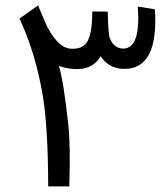

<svg xmlns="http://www.w3.org/2000/svg" viewBox="-20 -686 615 702"><path d="M119.1 -666Q151.4 -589.8 153.3 -586.9Q193.4 -512.2 235.8 -508.3Q277.3 -504.4 295.9 -528.8Q317.4 -557.1 317.4 -644L374 -643.6Q375.5 -562 381.8 -545.4Q397.5 -508.3 431.2 -508.3Q495.1 -509.3 483.9 -662.1L546.4 -651.9Q560.5 -431.2 431.6 -434.1Q377.4 -435.5 348.1 -480.5Q322.8 -437 269.5 -433.6Q234.4 -431.2 195.3 -444.8Q211.9 -393.1 229.5 -232.9Q238.3 -153.8 233.4 -4.4H156.2Q155.8 -217.8 136.7 -334Q110.8 -490.7 51.3 -618.2Z"/></svg>

Font: Elshan
Style: Regular
Weight: 400
Foundry: DejaVu fonts team - Redesigned by Saber Rastikerdar (Samim font) - Edited by Jalil Hamdollahi
Version: Version 0.9.9; ttfautohint (v1.4.1.5-446e)